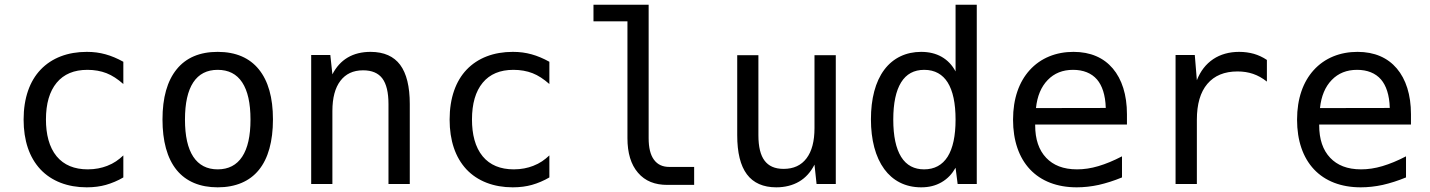

<svg xmlns="http://www.w3.org/2000/svg" viewBox="-20 -780 6061 814"><path d="M347.7 14.2C378.9 14.2 405.8 10.3 428.7 3.9C453.1 -2.9 481 -14.6 502.9 -27.8V-121.1C482.9 -102.5 463.4 -87.9 434.1 -76.7C411.1 -67.9 384.3 -62 352.1 -62C295.4 -62 251 -80.1 220.2 -117.2C188 -156.2 174.8 -211.4 174.8 -273.4C174.8 -340.3 189.9 -392.6 220.2 -429.2C250.5 -465.8 293.9 -483.9 350.6 -483.9C380.4 -483.9 407.7 -479 431.6 -469.7C455.6 -460.4 479 -444.8 502.9 -423.8V-518.1C477.5 -532.2 452.1 -543 427.2 -549.8C402.3 -556.6 377.9 -560.1 348.1 -560.1C267.6 -560.1 199.7 -534.7 151.9 -484.4C106.4 -436.5 80.1 -365.2 80.1 -272.9C80.1 -184.6 104 -112.8 151.4 -62C198.2 -12.2 266.6 14.2 347.7 14.2Z M902.8 14.2C979 14.2 1038.1 -11.2 1077.1 -59.1C1117.2 -107.9 1137.2 -181.2 1137.2 -273.9C1137.2 -366.2 1117.2 -437 1077.1 -486.3C1038.1 -534.2 980.5 -560.1 902.8 -560.1C827.1 -560.1 769 -535.6 729 -486.3C689 -437 668.9 -366.2 668.9 -273.4C668.9 -183.1 688 -109.4 729 -59.1C769 -10.3 828.1 14.2 902.8 14.2ZM902.8 -62C857.4 -62 822.8 -80.1 799.3 -115.7C775.9 -151.4 764.2 -203.6 764.2 -272.9C764.2 -342.8 775.9 -395 799.3 -430.7C822.8 -466.3 857.4 -483.9 902.8 -483.9C948.7 -483.9 983.4 -466.3 1006.8 -430.7C1030.3 -395 1042 -342.8 1042 -272.9C1042 -203.6 1030.3 -151.4 1006.8 -115.7C983.4 -80.1 948.7 -62 902.8 -62Z M1299.3 0H1389.2V-309.1C1389.2 -364.7 1400.4 -407.7 1423.3 -437.5C1445.3 -466.3 1476.6 -481.9 1519.5 -481.9C1556.6 -481.9 1584 -470.2 1601.1 -447.3C1618.2 -424.3 1627 -388.2 1627 -338.9V0H1717.3V-338.9C1717.3 -413.1 1703.6 -468.8 1676.3 -505.4C1649.9 -540.5 1608.9 -560.1 1550.8 -560.1C1514.2 -560.1 1481.4 -552.2 1454.1 -536.1C1426.8 -520 1405.3 -496.1 1389.2 -464.8L1380.4 -546.9H1299.3Z M2153.8 14.2C2185.1 14.2 2211.9 10.3 2234.9 3.9C2259.3 -2.9 2287.1 -14.6 2309.1 -27.8V-121.1C2289.1 -102.5 2269.5 -87.9 2240.2 -76.7C2217.3 -67.9 2190.4 -62 2158.2 -62C2101.6 -62 2057.1 -80.1 2026.4 -117.2C1994.1 -156.2 1981 -211.4 1981 -273.4C1981 -340.3 1996.1 -392.6 2026.4 -429.2C2056.6 -465.8 2100.1 -483.9 2156.7 -483.9C2186.5 -483.9 2213.9 -479 2237.8 -469.7C2261.7 -460.4 2285.2 -444.8 2309.1 -423.8V-518.1C2283.7 -532.2 2258.3 -543 2233.4 -549.8C2208.5 -556.6 2184.1 -560.1 2154.3 -560.1C2073.7 -560.1 2005.9 -534.7 1958 -484.4C1912.6 -436.5 1886.2 -365.2 1886.2 -272.9C1886.2 -184.6 1910.2 -112.8 1957.5 -62C2004.4 -12.2 2072.8 14.2 2153.8 14.2Z M2809.1 3.9H2922.9V-72.3H2817.9C2790 -72.3 2768.1 -81.5 2752.4 -103C2737.3 -123.5 2730 -153.8 2730 -194.3V-759.8H2496.1V-689.5H2640.1V-194.3C2640.1 -131.3 2654.8 -82.5 2684.6 -47.9C2715.3 -11.7 2757.3 3.9 2809.1 3.9Z M3271 14.2C3307.6 14.2 3340.8 5.9 3368.2 -10.3C3395.5 -26.4 3417 -50.3 3433.1 -82L3441.9 0H3523.4V-545.9H3433.1V-236.8C3433.1 -181.2 3421.9 -138.7 3399.4 -108.9C3377 -79.1 3344.7 -64 3302.2 -64C3263.7 -64 3238.3 -76.7 3221.7 -98.6C3204.1 -121.6 3195.3 -157.7 3195.3 -207V-545.9H3105.5V-207C3105.5 -132.8 3119.1 -77.6 3146.5 -41C3173.8 -4.4 3215.8 14.2 3271 14.2Z M3885.3 14.2C3918.5 14.2 3946.3 7.3 3971.7 -7.3C3998 -22.5 4016.6 -43 4031.2 -68.8L4040 0H4121.1V-759.8H4031.2V-477.1C4017.1 -503.9 3997.1 -524.9 3972.2 -539.1C3947.3 -553.2 3918.5 -560.1 3885.3 -560.1C3822.3 -560.1 3767.1 -535.2 3729 -484.4C3690.9 -433.6 3672.4 -360.4 3672.4 -274.4C3672.4 -187 3691.4 -114.3 3729 -63C3764.2 -15.1 3816.4 14.2 3885.3 14.2ZM3897.9 -62C3856.9 -62 3823.2 -78.1 3800.3 -115.2C3778.3 -150.9 3767.1 -203.1 3767.1 -272.9C3767.1 -342.8 3778.3 -395 3800.3 -430.7C3822.3 -466.3 3855 -483.9 3898.4 -483.9C3944.3 -483.9 3976.6 -463.9 3997.6 -430.7C4020 -395 4031.2 -342.3 4031.2 -272.9C4031.2 -204.1 4020 -151.4 3997.6 -115.7C3975.1 -80.1 3941.4 -62 3897.9 -62Z M4544.9 14.2C4575.2 14.2 4607.4 10.7 4638.2 3.9C4669.9 -3.4 4702.6 -13.7 4736.8 -27.8V-117.2C4701.2 -98.6 4668 -85 4636.7 -75.7C4605.5 -66.4 4575.7 -62 4546.4 -62C4487.3 -62 4445.3 -79.6 4415.5 -110.8C4384.3 -143.6 4368.7 -189.5 4368.7 -249V-252H4757.8V-295.9C4757.8 -378.4 4736.3 -444.3 4697.8 -489.7C4659.2 -535.2 4603.5 -560.1 4531.2 -560.1C4458 -560.1 4392.1 -534.7 4344.7 -481.9C4301.3 -433.6 4274.9 -363.8 4274.9 -272.5C4274.9 -184.1 4299.8 -111.8 4346.7 -62C4393.6 -12.2 4461.4 14.2 4544.9 14.2ZM4372.1 -321.8C4377.4 -372.6 4394 -412.1 4421.9 -440.9C4449.7 -469.7 4485.4 -483.9 4529.3 -483.9C4572.3 -483.9 4607.4 -470.2 4630.9 -442.9C4652.3 -418 4666.5 -377.9 4668 -322.3Z M4963.9 0H5054.2V-272C5054.2 -338.4 5068.8 -389.2 5098.6 -424.3C5128.4 -459.5 5170.9 -477.1 5226.6 -477.1C5251 -477.1 5272.5 -473.6 5292.5 -466.8C5312.5 -460 5332 -449.2 5351.1 -434.1V-525.9C5334 -537.6 5314.5 -546.4 5295.9 -551.8C5276.9 -557.1 5255.9 -560.1 5233.4 -560.1C5191.4 -560.1 5154.3 -549.8 5123.5 -529.3C5092.3 -508.3 5069.3 -478.5 5054.2 -439.9L5045.4 -546.9H4963.9Z M5749 14.2C5779.3 14.2 5811.5 10.7 5842.3 3.9C5874 -3.4 5906.7 -13.7 5940.9 -27.8V-117.2C5905.3 -98.6 5872.1 -85 5840.8 -75.7C5809.6 -66.4 5779.8 -62 5750.5 -62C5691.4 -62 5649.4 -79.6 5619.6 -110.8C5588.4 -143.6 5572.8 -189.5 5572.8 -249V-252H5961.9V-295.9C5961.9 -378.4 5940.4 -444.3 5901.9 -489.7C5863.3 -535.2 5807.6 -560.1 5735.4 -560.1C5662.1 -560.1 5596.2 -534.7 5548.8 -481.9C5505.4 -433.6 5479 -363.8 5479 -272.5C5479 -184.1 5503.9 -111.8 5550.8 -62C5597.7 -12.2 5665.5 14.2 5749 14.2ZM5576.2 -321.8C5581.5 -372.6 5598.1 -412.1 5626 -440.9C5653.8 -469.7 5689.5 -483.9 5733.4 -483.9C5776.4 -483.9 5811.5 -470.2 5835 -442.9C5856.4 -418 5870.6 -377.9 5872.1 -322.3Z"/></svg>

Font: Hack
Style: Regular
Weight: 400
Monospace: yes
Designer: Christopher Simpkins
Foundry: Christopher Simpkins
Version: Version 2.010